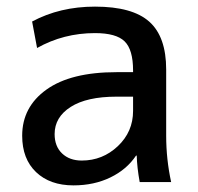

<svg xmlns="http://www.w3.org/2000/svg" viewBox="-20 -550 599 580"><path d="M382 -258H332Q242 -258 193.5 -227Q145 -196 145 -145Q145 -108 167.5 -86.5Q190 -65 227 -65Q290 -65 336 -108.5Q382 -152 382 -215ZM47 -140Q47 -227 120.5 -279.5Q194 -332 332 -332H382V-337Q382 -400 356.5 -425Q331 -450 267 -450Q172 -450 92 -405L77 -485Q161 -530 267 -530Q380 -530 431 -484.5Q482 -439 482 -340V-140Q482 -69 497 0H402Q394 -44 393 -80H391Q363 -38 313.5 -14Q264 10 202 10Q131 10 89 -30Q47 -70 47 -140Z"/></svg>

Font: Mplus 1p Medium
Style: Regular
Weight: 500
Version: Version 1.061